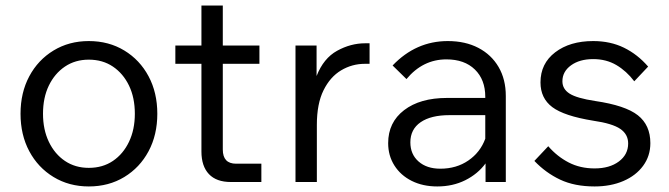

<svg xmlns="http://www.w3.org/2000/svg" viewBox="-20 -656 2411 692"><path d="M300 16Q229 16 173 -18Q117 -52 85.5 -111Q54 -170 54 -246Q54 -322 85.5 -381Q117 -440 173 -474Q229 -508 300 -508Q372 -508 428 -474Q484 -440 515.5 -381Q547 -322 547 -246Q547 -170 515.5 -111Q484 -52 428 -18Q372 16 300 16ZM300 -51Q350 -51 387 -76Q424 -101 445 -145Q466 -189 466 -246Q466 -304 445 -347.5Q424 -391 387 -416Q350 -441 300 -441Q251 -441 214 -416Q177 -391 156 -347.5Q135 -304 135 -246Q135 -189 156 -145Q177 -101 214 -76Q251 -51 300 -51Z M922 0H812Q760 0 733 -28.5Q706 -57 706 -110V-426H612V-492H706V-636H783V-492H915V-426H783V-117Q783 -66 831 -66H922Z M1312 -500V-426H1295Q1249 -426 1209.5 -402.5Q1170 -379 1146 -330.5Q1122 -282 1122 -206V0H1045V-492H1121V-382Q1146 -446 1195 -473Q1244 -500 1296 -500Z M1556 16Q1504 16 1464 -4Q1424 -24 1401.5 -59.5Q1379 -95 1379 -140Q1379 -215 1436.5 -259Q1494 -303 1591 -303H1729V-307Q1729 -369 1691.5 -405.5Q1654 -442 1589 -442Q1504 -442 1445 -371L1395 -420Q1479 -508 1594 -508Q1657 -508 1704 -483.5Q1751 -459 1777 -414.5Q1803 -370 1803 -310V0H1730V-67Q1702 -29 1657 -6.5Q1612 16 1556 16ZM1567 -48Q1625 -48 1668 -77.5Q1711 -107 1729 -156V-241H1600Q1533 -241 1496 -215.5Q1459 -190 1459 -143Q1459 -100 1488.5 -74Q1518 -48 1567 -48Z M1906 -76 1956 -129Q1988 -92 2029.5 -70.5Q2071 -49 2123 -49Q2177 -49 2210.5 -74Q2244 -99 2244 -139Q2244 -172 2215.5 -191.5Q2187 -211 2118 -221Q2013 -238 1970.5 -270Q1928 -302 1928 -359Q1928 -427 1981 -467.5Q2034 -508 2118 -508Q2180 -508 2229 -484Q2278 -460 2316 -416L2266 -363Q2238 -400 2201.5 -421.5Q2165 -443 2118 -443Q2069 -443 2038 -420.5Q2007 -398 2007 -363Q2007 -335 2033 -318.5Q2059 -302 2125 -292Q2234 -276 2279 -240.5Q2324 -205 2324 -140Q2324 -94 2298 -58.5Q2272 -23 2226.5 -3.5Q2181 16 2123 16Q2051 16 1999 -8.5Q1947 -33 1906 -76Z"/></svg>

Font: Wix Madefor Text
Style: Regular
Weight: 400
Designer: Dalton Maag Ltd
Foundry: Dalton Maag Ltd
Version: Version 3.100